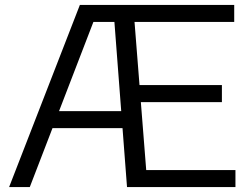

<svg xmlns="http://www.w3.org/2000/svg" viewBox="-20 -760 1020 780"><path d="M17 0 304.5 -740H477.5L476.5 -671H359.5L101 0ZM171.5 -239.5 192 -308.5H505V-239.5ZM496 0 439.5 -740H931.5V-671H526.5L574 -69H936.5V0ZM512.5 -345V-414.5H881.5V-345Z"/></svg>

Font: Encode Sans SemiExpanded
Style: Regular
Weight: 400
Width: 6
Designer: Multiple Designers
Foundry: Impallari Type
Version: Version 3.002